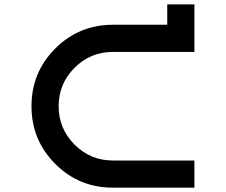

<svg xmlns="http://www.w3.org/2000/svg" viewBox="-20 -864 1040 884"><path d="M750 -750V-843.8H875V-625H500Q396.5 -625 323.2 -551.8Q250 -478.5 250 -375Q250 -271.5 323.2 -198.2Q396.5 -125 500 -125H875V0H500Q343.8 0 234.4 -109.4Q125 -218.8 125 -375Q125 -531.2 234.4 -640.6Q343.8 -750 500 -750Z"/></svg>

Font: Xanmono
Style: Regular
Weight: 400
Designer: GGBotNet
Foundry: GGBotNet
Version: 1.00